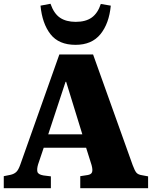

<svg xmlns="http://www.w3.org/2000/svg" viewBox="-21 -999 806 1019"><path d="M-1 0V-64L34 -71Q53 -75 65 -86Q77 -97 87 -126L294 -710H473L683 -123Q694 -93 703 -82.5Q712 -72 733 -69L765 -63V0H405V-64L444 -70Q463 -73 467.5 -85Q472 -97 465 -123L436 -215H211L181 -126Q174 -102 177.5 -87.5Q181 -73 209 -68L249 -63V0ZM235 -286H416L330 -565H327ZM380 -761Q291 -761 247 -817.5Q203 -874 194 -969L247 -979Q265 -927 297.5 -905Q330 -883 381 -883Q434 -883 466 -906Q498 -929 514 -978L567 -969Q558 -874 512 -817.5Q466 -761 380 -761Z"/></svg>

Font: Literata 36pt ExtraBold
Style: Regular
Weight: 800
Designer: Latin by Veronika Burian and Jose Scaglione. Greek by Irene Vlachou. Cyrillic by Vera Evstafieva.
Foundry: TypeTogether
Version: Version 3.002